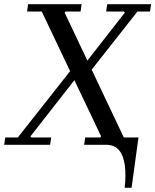

<svg xmlns="http://www.w3.org/2000/svg" viewBox="-36 -690 740 915"><path d="M474 -35H624L591 205H558Q565 145 559 98.5Q553 52 531.5 26Q510 0 469 0ZM554 -35H624L619 0H365L370 -35H441L446 -40L163 -635H93L98 -670H353L348 -635H277L272 -630ZM342 -352 559 -630 554 -635H470L475 -670H684L679 -635H619L396 -352ZM353 -352 109 -40 114 -35H208L203 0H-16L-11 -35H49L299 -352Z"/></svg>

Font: Brygada 1918
Style: Italic
Weight: 400
Italic angle: -8°
Designer: Mateusz Machalski | Borys Kosmynka | Przemek Hoffer
Foundry: NIEPODLEGLA 2018
Version: Version 3.006